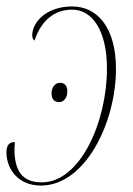

<svg xmlns="http://www.w3.org/2000/svg" viewBox="-24 -566 414 596"><path d="M200 -546C121 -546 76 -498 76 -456C76 -447 80 -442 83 -440C104 -502 144 -536 200 -536C262 -536 308 -472 308 -353C308 -188 225 0 106 0C54 0 24 -25 21 -93C21 -103 21 -114 22 -125C6 -125 -4 -117 -4 -93C-4 -43 31 10 103 10C241 10 336 -186 336 -352C336 -482 277 -546 200 -546ZM159 -249C174 -249 185 -262 185 -283C185 -300 176 -309 163 -309C146 -309 136 -294 136 -276C136 -257 146 -249 159 -249Z"/></svg>

Font: Noto Serif Display Condensed Thin
Style: Italic
Weight: 100
Width: 3
Italic angle: -12°
Designer: Monotype Design Team
Foundry: Monotype Imaging Inc.
Version: Version 2.009